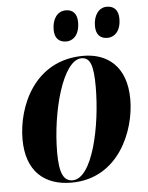

<svg xmlns="http://www.w3.org/2000/svg" viewBox="-54 -798 658 852"><g transform="rotate(-5 275.0 -372.0)"><path d="M445 -616C474 -616 505 -638 505 -697C505 -736 484 -754 454 -754C417 -754 394 -720 394 -673C394 -634 414 -616 445 -616ZM262 -616C290 -616 321 -638 321 -697C321 -736 301 -754 271 -754C233 -754 210 -720 210 -673C210 -634 230 -616 262 -616ZM230 10C439 10 522 -194 522 -336C522 -485 435 -546 331 -546C113 -546 30 -347 30 -200C30 -59 109 10 230 10ZM236 0C197 0 178 -34 178 -128C178 -312 239 -536 322 -536C362 -536 374 -497 374 -404C374 -232 325 0 236 0Z"/></g></svg>

Font: Noto Serif Display Condensed ExtraBold
Style: Italic
Weight: 800
Width: 3
Italic angle: -12°
Designer: Monotype Design Team
Foundry: Monotype Imaging Inc.
Version: Version 2.009